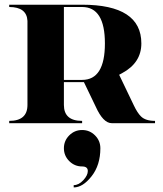

<svg xmlns="http://www.w3.org/2000/svg" viewBox="-20 -528 699 823"><path d="M410.2 107.4Q410.2 179.7 372.6 227.5Q335 275.4 295.9 275.4V265.6Q317.4 265.6 336.9 244.6Q356.4 223.6 356.4 205.1Q356.4 185.5 332 185.5Q299.8 185.5 276.9 162.6Q253.9 139.6 253.9 107.4Q253.9 75.2 276.9 52.2Q299.8 29.3 332 29.3Q364.3 29.3 387.2 52.2Q410.2 75.2 410.2 107.4ZM253.9 -498V-185.5H332Q429.7 -185.5 429.7 -341.8Q429.7 -498 332 -498ZM19.5 -507.8H332Q585.9 -507.8 585.9 -341.8Q585.9 -258.8 503.4 -214.4Q497.1 -210.9 490.7 -207.5L553.7 -76.2Q568.8 -44.4 584 -29.3Q603.5 -9.8 644.5 -9.8V0H459Q421.9 0 389.6 -72.3L339.8 -175.8Q335.9 -175.8 332 -175.8H253.9V-78.1Q253.9 -9.8 332 -9.8V0H19.5V-9.8Q97.7 -9.8 97.7 -78.1V-438.5Q94.7 -498 19.5 -498Z"/></svg>

Font: spinweradC
Style: Bold
Weight: 700
Width: 7
Version: Version 0.3